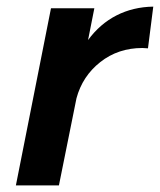

<svg xmlns="http://www.w3.org/2000/svg" viewBox="-20 -560 483 580"><path d="M443 -540 427 -414 410 -415Q337 -415 283 -372.5Q229 -330 211 -263L158 0H28L134 -535H265L246 -439Q282 -488 332 -513.5Q382 -539 443 -540Z"/></svg>

Font: TypoPRO Montserrat Alternates
Style: Italic
Weight: 500
Italic angle: -11.3°
Designer: Julieta Ulanovsky
Foundry: Julieta Ulanovsky
Version: Version 6.001